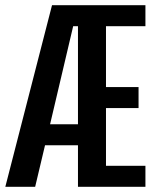

<svg xmlns="http://www.w3.org/2000/svg" viewBox="-24 -720 614 740"><path d="M276.5 0V-160H149.5L111.5 0H-3.5L176.5 -700H536.5V-619H384.5V-384.5H510V-303.5H384.5V-81H536.5V0ZM169 -241H276.5V-619H258Z"/></svg>

Font: League Mono Narrow Medium
Style: Regular
Weight: 500
Width: 3
Designer: Tyler Finck
Foundry: The League of Moveable Type / Tyler Finck
Version: Version 2.210